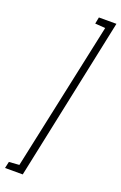

<svg xmlns="http://www.w3.org/2000/svg" viewBox="-238 -790 625 988"><g transform="rotate(20 74.5 -296.5)"><path d="M-68 150 -60 114 -4 110 170 -703 114 -707 121 -743H217L29 150Z"/></g></svg>

Font: Saira Ultra Condensed ExLight
Style: Italic
Weight: 200
Width: 1
Italic angle: -12°
Designer: Hector Gatti with collaboration of the Omnibus-Type team
Foundry: Omnibus-Type
Version: Version 1.001; ttfautohint (v1.8)